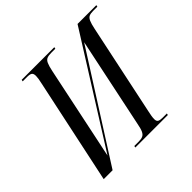

<svg xmlns="http://www.w3.org/2000/svg" viewBox="-176 -892 1069 1069"><g transform="rotate(-45 359.0 -357.0)"><path d="M194 -621Q198 -638 200 -651Q202 -664 202 -673Q202 -692 193 -698Q184 -704 164 -704H128L130 -714H387L385 -704H353Q332 -704 319.5 -699Q307 -694 299.5 -677.5Q292 -661 285 -627L170 -78L570 -714H718L716 -704H683Q663 -704 651.5 -699Q640 -694 632.5 -677.5Q625 -661 618 -627L505 -91Q501 -74 499 -60.5Q497 -47 497 -37Q497 -21 506 -15.5Q515 -10 536 -10H569L567 0H311L313 -10H348Q368 -10 380 -15.5Q392 -21 399.5 -37Q407 -53 413 -86L524 -616L132 0H62Z"/></g></svg>

Font: Noto Serif Display ExtraCondensed
Style: Italic
Weight: 400
Width: 2
Italic angle: -12°
Designer: Monotype Design Team
Foundry: Monotype Imaging Inc.
Version: Version 2.009